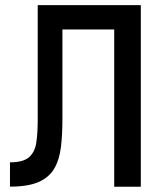

<svg xmlns="http://www.w3.org/2000/svg" viewBox="-20 -713 626 733"><path d="M18.1 -0.5V-93.3Q68.8 -93.3 91.1 -113Q113.3 -132.8 118.7 -169.4Q124 -206.1 124 -255.9V-693.4H517.6V0H416V-600.6H218.3V-259.3Q218.3 -199.2 212.6 -151.6Q207 -104 187.5 -70.1Q168 -36.1 127.7 -18.3Q87.4 -0.5 18.1 -0.5Z"/></svg>

Font: CaskaydiaCove NFP
Style: Regular
Weight: 400
Designer: Aaron Bell
Foundry: Saja Typeworks
Version: Version 2111.001; VTT 6.35;Nerd Fonts 3.1.1